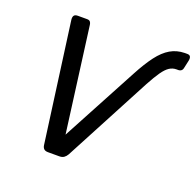

<svg xmlns="http://www.w3.org/2000/svg" viewBox="-124 -839 992 971"><g transform="rotate(20 371.5 -354.0)"><path d="M231.1 0Q217 0 209.6 -6.7Q202.3 -13.5 200.4 -25.7L113.3 -669.4Q111.5 -684.4 117 -692.2Q122.4 -700 137.9 -700H187.4Q199.1 -700 204 -693.7Q208.9 -687.3 209.9 -678.4L284.4 -113.8L501.9 -520.4Q536.3 -585.1 567.5 -626.3Q598.7 -667.4 632.8 -687.3Q666.9 -707.3 709.6 -708.1H723.1Q736.6 -708.1 740.5 -699.7Q744.5 -691.3 741.5 -677.7L731.9 -633.9Q730.7 -626.2 724.4 -621Q718.1 -615.9 709.5 -615.9H698.9Q678.2 -615.9 660.9 -604.6Q643.6 -593.3 624.8 -566.7Q606.1 -540.1 580.6 -492.8L333.7 -25.7Q326.7 -13.5 317 -6.7Q307.2 0 292.3 0Z"/></g></svg>

Font: Rubik Light
Style: Italic
Weight: 300
Italic angle: -12°
Designer: Hubert and Fischer
Foundry: Hubert and Fischer
Version: Version 2.300;gftools[0.9.30]